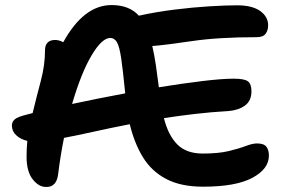

<svg xmlns="http://www.w3.org/2000/svg" viewBox="-20 -731 1123 759"><path d="M161 8Q133 8 109 -22.5Q85 -53 85 -112Q85 -142 88 -174Q62 -180 44.5 -196Q27 -212 27 -235Q27 -249 38 -259Q49 -269 86 -278Q97 -281 109 -284Q125 -350 141.5 -412Q158 -474 158 -534Q158 -552 168 -562.5Q178 -573 198 -573Q214 -573 230 -564Q311 -711 421 -711Q491 -711 529 -669Q597 -684 669.5 -693Q742 -702 807 -706Q872 -710 917 -710Q977 -710 1008.5 -687.5Q1040 -665 1040 -631Q1040 -611 1030 -597.5Q1020 -584 995 -584Q843 -584 738.5 -568.5Q634 -553 582 -549Q590 -515 596 -474.5Q602 -434 608 -386Q701 -401 779.5 -410.5Q858 -420 904 -420Q946 -420 960 -409.5Q974 -399 974 -370Q974 -332 948 -313.5Q922 -295 883 -292Q814 -288 750 -280.5Q686 -273 628 -264Q645 -196 681 -160Q717 -124 781 -124Q844 -124 885 -134Q926 -144 952 -154Q978 -164 996 -164Q1023 -164 1033 -151Q1043 -138 1043 -116Q1043 -63 977.5 -28Q912 7 783 7Q695 7 637 -23.5Q579 -54 545 -109.5Q511 -165 493 -240Q416 -225 351 -210.5Q286 -196 233 -186Q219 -117 210 -44Q204 10 161 8ZM416 -581Q383 -581 342 -512Q301 -443 265 -320Q368 -342 475 -362Q466 -454 459 -501Q452 -548 442 -564.5Q432 -581 416 -581Z"/></svg>

Font: Shantell Sans Normal
Style: Regular
Weight: 600
Designer: Stephen Nixon, Anya Danilova, Shantell Martin
Foundry: Arrow Type
Version: Version 1.009;[a7da0bfa3]